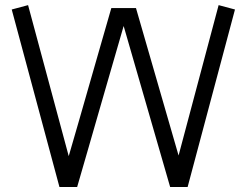

<svg xmlns="http://www.w3.org/2000/svg" viewBox="-20 -748 984 768"><path d="M660.6 0 474.6 -644Q453.1 -569.3 429.4 -487.8Q405.8 -406.2 381.8 -323Q357.9 -239.7 334.2 -157.7Q310.5 -75.7 288.6 0H217.8L26.9 -710L92.3 -727.5L254.9 -123.5Q274.9 -192.4 296.4 -266.8Q317.9 -341.3 339.6 -417.5Q361.3 -493.7 383.1 -569.1Q404.8 -644.5 425.3 -715.8H523.9L694.3 -126Q733.9 -275.4 774.4 -426.8Q814.9 -578.1 854.5 -727.5L919.9 -710L730.5 0Z"/></svg>

Font: AnjaliOldLipi
Style: Regular
Weight: 400
Italic angle: -12°
Designer: Kevin & Siji
Foundry: Kevin & Siji
Version: Version 0.730 2004